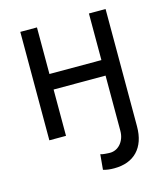

<svg xmlns="http://www.w3.org/2000/svg" viewBox="-113 -632 808 933"><g transform="rotate(-15 291.0 -165.5)"><path d="M160.5 -311.1H421.9V-545.5H505.7V44Q505.7 85.2 494.9 116.7Q484 148.1 463.4 169.6Q442.8 191.1 413.4 202.1Q383.9 213.1 346.6 213.1Q331.7 213.1 318.9 211.6Q306.1 210.2 291.2 206L298.3 129.3Q302.2 131 308.9 132.1Q315.7 133.2 323 133.7Q330.3 134.2 336.8 134.6Q343.4 134.9 346.6 134.9Q361.2 134.9 374.6 128.7Q388.1 122.5 398.6 110.8Q409.1 99.1 415.5 82.2Q421.9 65.3 421.9 44V-233H160.5V0H76.7V-545.5H160.5Z"/></g></svg>

Font: Fast_Sans
Style: Regular
Weight: 400
Designer: Rasmus Andersson
Foundry: rsms
Version: Version 3.018;git-588b23468